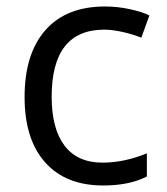

<svg xmlns="http://www.w3.org/2000/svg" viewBox="-20 -565 516 595"><path d="M299.8 9.8Q183.6 9.8 119.9 -61.8Q56.2 -133.3 56.2 -264.2Q56.2 -398.4 120.8 -471.7Q185.5 -544.9 305.2 -544.9Q343.8 -544.9 382.3 -536.6Q420.9 -528.3 442.9 -517.1L418 -448.2Q391.1 -459 359.4 -466.1Q327.6 -473.1 303.2 -473.1Q140.1 -473.1 140.1 -265.1Q140.1 -166.5 179.9 -113.8Q219.7 -61 297.9 -61Q364.7 -61 435.1 -89.8V-18.1Q381.3 9.8 299.8 9.8Z"/></svg>

Font: f0_2797  
Style: Regular
Weight: 400
Foundry: Ascender Corporation
Version: Version 1.10